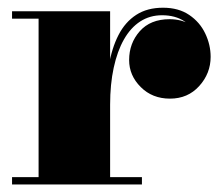

<svg xmlns="http://www.w3.org/2000/svg" viewBox="-20 -490 588 510"><path d="M261 -212Q261 -268 269 -315.2Q277 -362.5 294.8 -397Q312.5 -431.5 341.8 -450.5Q371 -469.5 413 -469.5Q454.5 -469.5 482.8 -450.2Q511 -431 525.2 -401Q539.5 -371 539.5 -339Q539.5 -295 509.2 -261.5Q479 -228 431.5 -228Q384.5 -228 353.8 -258.8Q323 -289.5 323 -330.5Q323 -375 351.2 -407Q379.5 -439 430.5 -439Q462 -439 486.5 -424.5Q511 -410 524.8 -387Q538.5 -364 538.5 -339H519Q519 -367 506.5 -392.2Q494 -417.5 469.8 -433.5Q445.5 -449.5 410.5 -449.5Q378 -449.5 352.5 -433Q327 -416.5 309.2 -385.2Q291.5 -354 282 -310Q272.5 -266 272.5 -212ZM272.5 -460V-19.5H357V0H12V-19.5H82.5V-440.5H12V-460Z"/></svg>

Font: Bodoni Moda 11pt Black
Style: Regular
Weight: 900
Designer: Owen Earl
Foundry: indestructible type
Version: Version 2.004